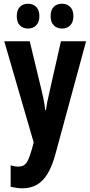

<svg xmlns="http://www.w3.org/2000/svg" viewBox="-20 -768 484 1028"><path d="M2.9 -546.9H139.2L203.1 -282.2Q207.5 -264.2 211.4 -245.8Q215.3 -227.5 218 -210.4Q220.7 -193.4 222.2 -178.2H226.1Q228.5 -198.2 233.4 -223.4Q238.3 -248.5 246.1 -280.8L306.2 -546.9H440.9L277.8 53.2Q259.8 120.6 235.1 161.6Q210.4 202.6 177.2 221.4Q144 240.2 99.1 240.2Q82.5 240.2 67.4 237.8Q52.2 235.4 37.1 231.9V117.2Q46.9 120.1 56.9 122.1Q66.9 124 76.2 124Q96.2 124 108.6 116.2Q121.1 108.4 130.9 87.4Q140.6 66.4 151.9 26.9L160.2 -5.9ZM69.8 -681.2Q69.8 -714.4 86.4 -731.2Q103 -748 129.9 -748Q157.7 -748 174.3 -730.5Q190.9 -712.9 190.9 -681.2Q190.9 -650.4 174.3 -632.8Q157.7 -615.2 129.9 -615.2Q103 -615.2 86.4 -632.1Q69.8 -648.9 69.8 -681.2ZM251 -681.2Q251 -714.4 267.6 -731.2Q284.2 -748 312 -748Q339.8 -748 356.4 -730.5Q373 -712.9 373 -681.2Q373 -650.4 356.4 -632.8Q339.8 -615.2 312 -615.2Q284.2 -615.2 267.6 -632.6Q251 -649.9 251 -681.2Z"/></svg>

Font: Open Sans Condensed
Style: Regular
Weight: 400
Width: 3
Designer: Monotype Design Team
Foundry: Monotype Imaging Inc.
Version: Version 3.000